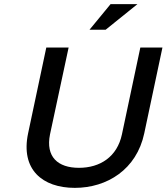

<svg xmlns="http://www.w3.org/2000/svg" viewBox="-20 -900 806 929"><path d="M204 -670 116 -255C79 -80 185 9 342 9C498 9 641 -80 678 -255L766 -670H659L570 -250C547 -141 464 -88 362 -88C260 -88 200 -141 222 -250L312 -670ZM413 -756H491L645 -880H515Z"/></svg>

Font: LT Wave Text Medium Italic
Style: Regular
Weight: 500
Designer: Daniel Lyons
Version: Version 2.5 (Glyphs App)